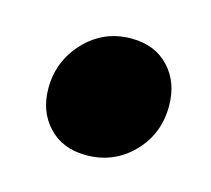

<svg xmlns="http://www.w3.org/2000/svg" viewBox="-45 -452 319 290"><g transform="rotate(15 114.5 -307.0)"><path d="M28 -296Q28 -339 57.5 -370Q87 -401 130 -401Q167 -401 189 -377.5Q211 -354 211 -317Q211 -273 181.5 -243Q152 -213 109 -213Q72 -213 50 -236.5Q28 -260 28 -296Z"/></g></svg>

Font: Fira Sans Condensed ExtraBold
Style: Italic
Weight: 800
Width: 3
Italic angle: -8°
Designer: bBox Type GmbH & Carrois Corporate GbR & Edenspiekermann AG
Foundry: bBox Type GmbH & Carrois Corporate GbR & Edenspiekermann AG
Version: Version 4.301